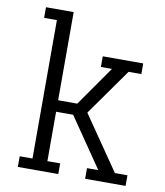

<svg xmlns="http://www.w3.org/2000/svg" viewBox="-84 -819 764 888"><g transform="rotate(10 298.0 -375.0)"><path d="M60 -700H120V-50H60V0H250V-50H190V-282H270L429 -50H376V0H566V-50H507L333 -303L488 -522H548V-572H358V-522H410L280 -336H190V-750H60Z"/></g></svg>

Font: Glegoo
Style: Regular
Weight: 400
Version: Version 2.0.1; ttfautohint (v0.9) -r 48 -G 60